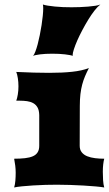

<svg xmlns="http://www.w3.org/2000/svg" viewBox="-20 -828 480 848"><path d="M42.5 0Q46.4 -12.7 47.9 -30.3Q49.3 -47.9 49.3 -64.9Q49.3 -80.6 47.4 -96.2Q45.4 -111.8 42.5 -127Q69.8 -127 90.6 -129.4Q111.3 -131.8 125.2 -137.9Q139.2 -144 146.2 -155.3Q153.3 -166.5 153.3 -184.1V-319.8Q152.8 -340.8 145.8 -353.3Q138.7 -365.7 127 -372.3Q115.2 -378.9 99.9 -381.1Q84.5 -383.3 67.4 -383.3H51.8Q55.7 -393.1 58.6 -410.4Q61.5 -427.7 61.5 -446.8Q61.5 -465.3 58.8 -482.7Q56.2 -500 51.8 -510.3Q93.3 -508.3 129.2 -507.3Q165 -506.3 196.8 -506.3Q255.9 -506.3 298.8 -511Q341.8 -515.6 372.6 -527.3Q362.8 -508.3 355.5 -491Q348.1 -473.6 343 -454.3Q337.9 -435.1 335.2 -412.1Q332.5 -389.2 332.5 -359.4L332 -184.1Q332 -166.5 341.1 -155.3Q350.1 -144 365.2 -137.9Q380.4 -131.8 399.9 -129.4Q419.4 -127 440.4 -127Q437.5 -116.7 435.8 -101.6Q434.1 -86.4 434.1 -69.3Q434.1 -50.8 435.3 -32Q436.5 -13.2 440.4 0Q427.2 -2.4 402.8 -4.6Q378.4 -6.8 349.4 -8.5Q320.3 -10.3 289.3 -11.2Q258.3 -12.2 231.9 -12.2Q208.5 -12.2 180.9 -11.5Q153.3 -10.7 126.7 -9Q100.1 -7.3 77.6 -5.1Q55.2 -2.9 42.5 0ZM126 -581.1Q130.9 -586.4 136.2 -600.3Q141.6 -614.3 146.5 -632.8Q151.4 -651.4 155.8 -673.3Q160.2 -695.3 163.6 -716.8Q167 -738.3 168.9 -757.8Q170.9 -777.3 170.9 -791Q170.9 -802.2 169.4 -808.1Q177.7 -805.2 191.7 -803Q205.6 -800.8 222.4 -799.1Q239.3 -797.4 258.3 -796.6Q277.3 -795.9 295.9 -795.9Q313.5 -795.9 332.5 -796.6Q351.6 -797.4 369.1 -798.8Q386.7 -800.3 401.1 -802.5Q415.5 -804.7 423.3 -808.1Q411.1 -798.8 397.2 -781Q383.3 -763.2 369.9 -741.2Q356.4 -719.2 343.8 -695.3Q331.1 -671.4 321.5 -649.7Q312 -627.9 306.4 -610.6Q300.8 -593.3 300.8 -584.5Q300.8 -582 301.3 -581.1Q297.4 -583 288.3 -584.7Q279.3 -586.4 267.1 -587.9Q254.9 -589.4 240.2 -590.1Q225.6 -590.8 210.4 -590.8Q195.8 -590.8 182.1 -590.1Q168.5 -589.4 157 -587.9Q145.5 -586.4 137.5 -584.7Q129.4 -583 126 -581.1Z"/></svg>

Font: Arbutus
Style: Regular
Weight: 400
Designer: Karolina Lach
Foundry: Sorkin Type Co.
Version: Version 1.002